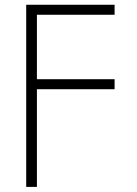

<svg xmlns="http://www.w3.org/2000/svg" viewBox="-20 -562 560 787"><path d="M87.4 204.1V-542.5H449.7V-501.5H131.3V-237.3H449.7V-196.3H131.3V204.1Z"/></svg>

Font: Inter 16pt ExtraLight
Style: Regular
Weight: 250
Version: Version 4.001;git-66647c0bb